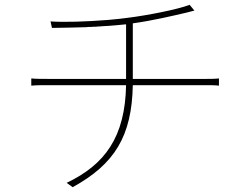

<svg xmlns="http://www.w3.org/2000/svg" viewBox="-20 -758 1040 798"><path d="M532 -404H832C853 -404 874 -404 890 -402V-432C871 -430 851 -430 831 -430H532V-661C613 -672 706 -694 757 -706C770 -710 778 -711 788 -714L768 -738C720 -719 592 -694 511 -684C488 -681 463 -678 438 -676L427 -675C339 -668 245 -665 190 -669L196 -642C239 -643 287 -643 338 -645L348 -646H358C365 -647 372 -647 379 -647L389 -648C391 -648 393 -648 394 -648L405 -649C424 -650 443 -651 462 -653L473 -654C483 -655 494 -656 504 -657V-430H188C159 -430 127 -430 110 -432V-402C131 -404 154 -404 184 -404H504C500 -188 416 -74 257 2L282 20C457 -76 528 -193 532 -404Z"/></svg>

Font: Glow Sans SC Normal Thin
Style: Regular
Weight: 100
Designer: Ryoko NISHIZUKA (kana, bopomofo & ideographs); Paul D. Hunt (Latin, Greek & Cyrillic); Sandoll Communications, Soo-young
Version: Version 0.93